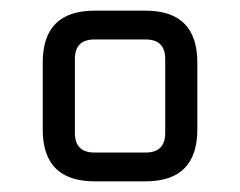

<svg xmlns="http://www.w3.org/2000/svg" viewBox="-20 -710 450 360"><path d="M60.1 -467.2V-592.8Q60.1 -690 157.3 -690H252.8Q350 -690 350 -592.8V-467.2Q350 -370 252.8 -370H157.3Q60.1 -370 60.1 -467.2ZM120.4 -460.8Q120.4 -424 157.2 -424H253Q289.8 -424 289.8 -460.8V-599.2Q289.8 -636 253 -636H157.2Q120.4 -636 120.4 -599.2Z"/></svg>

Font: Oxanium ExtraLight
Style: Regular
Weight: 200
Designer: Severin Meyer
Version: Version 2.000